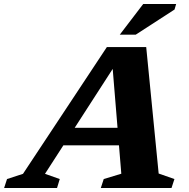

<svg xmlns="http://www.w3.org/2000/svg" viewBox="-86 -936 942 956"><path d="M186 -212.5 215.5 -299.5H560L530.5 -212.5ZM704 -72 782.5 -44.5 768 0H416L430.5 -44.5L518 -71L472 -631L502 -634.5L138 -70.5L211.5 -44.5L198 0H-65.5L-51 -44.5L28.5 -70.5L446 -701.5H642ZM510.5 -763.5 627 -916H791L783 -888.5L590 -763.5Z"/></svg>

Font: Newsreader 9pt
Style: Bold Italic
Weight: 700
Italic angle: -17°
Designer: Hugues Gentile
Foundry: Production Type
Version: Version 1.003